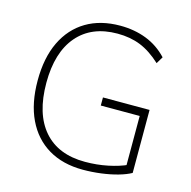

<svg xmlns="http://www.w3.org/2000/svg" viewBox="-106 -826 936 939"><g transform="rotate(15 361.5 -356.0)"><path d="M394 8Q292 8 219 -35.5Q146 -79 107 -160.5Q68 -242 68 -357Q68 -472 107 -553Q146 -634 218 -677Q290 -720 390 -720Q462 -720 522.5 -696.5Q583 -673 629 -624L608 -589Q556 -637 504 -658Q452 -679 387 -679Q256 -679 184 -595Q112 -511 112 -357Q112 -200 185 -116Q258 -32 394 -32Q454 -32 509.5 -43.5Q565 -55 606 -74L595 -35V-318H398V-359H634V-40Q609 -26 570.5 -15Q532 -4 486 2Q440 8 394 8Z"/></g></svg>

Font: Muli ExtraLight
Style: Regular
Weight: 250
Designer: Vernon Adams
Foundry: Vernon Adams
Version: Version 2.100; ttfautohint (v1.8.1.43-b0c9)